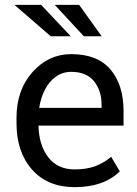

<svg xmlns="http://www.w3.org/2000/svg" viewBox="-20 -761 566 791"><path d="M398.5 -316.5V-329Q398.5 -388 367.2 -426.5Q336 -465 273.5 -465Q238 -465 210.5 -445.5Q183 -426 165.5 -392.5Q148 -359 141.5 -316.5ZM288 10Q176.5 10 112.2 -62.2Q48 -134.5 48 -253.5V-275.5Q48 -390.5 114 -464.2Q180 -538 273.5 -538Q381 -538 435 -475Q489 -412 489 -302.5V-243.5H138.5Q140.5 -162.5 179 -112.8Q217.5 -63 288 -63Q335.5 -63 371.8 -76.2Q408 -89.5 438 -115L473.5 -55Q407.5 10 288 10ZM399 -611.5H325.5L205.5 -741H306ZM271.5 -611.5H189L39.5 -741H149.5Z"/></svg>

Font: Roberto Sans
Style: Regular
Weight: 400
Designer: Google (font) & Cristiano Sobral (main changes)
Version: Version 1.500; ttfautohint (v1.8.4.7-5d5b-dirty)